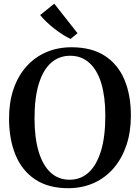

<svg xmlns="http://www.w3.org/2000/svg" viewBox="-20 -1008 758 1040"><path d="M353 11.5Q243 12 171 -35.8Q99 -83.5 64 -169Q29 -254.5 29 -365.5Q29 -454.5 53.2 -525.5Q77.5 -596.5 122.5 -647.2Q167.5 -698 229.8 -725Q292 -752 367.5 -752Q476 -752 547.2 -706Q618.5 -660 653.8 -576.8Q689 -493.5 689 -381.5Q689 -293.5 664.8 -221.5Q640.5 -149.5 596 -97.5Q551.5 -45.5 489.8 -17.5Q428 10.5 353 11.5ZM357.5 -34.5Q416.5 -34.5 459.8 -73.5Q503 -112.5 526.8 -189.8Q550.5 -267 550.5 -381.5Q550.5 -483.5 528.8 -556Q507 -628.5 464.2 -667.2Q421.5 -706 360 -706Q301 -706 257.8 -668.8Q214.5 -631.5 190.8 -556Q167 -480.5 167 -366Q167 -262.5 189 -188.2Q211 -114 253.2 -74.2Q295.5 -34.5 357.5 -34.5ZM362 -797.5Q342 -806.5 319.2 -821Q296.5 -835.5 273.8 -853.2Q251 -871 231.2 -890Q211.5 -909 197.5 -926.5L274 -988L400 -828L363 -797.5Z"/></svg>

Font: Merriweather 60pt SemiBold
Style: Regular
Weight: 600
Version: Version 2.100